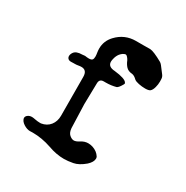

<svg xmlns="http://www.w3.org/2000/svg" viewBox="-155 -752 895 924"><g transform="rotate(30 293.0 -290.0)"><path d="M322.3 42.5Q279.3 42.5 233.9 25.9Q181.2 7.8 129.9 7.8L113.8 8.3Q97.2 8.3 78.9 -3.4Q60.5 -15.1 57.6 -31.2V-32.2Q57.6 -42 66.9 -48.8Q76.2 -55.7 89.4 -55.7Q95.7 -55.7 109.1 -53Q122.6 -50.3 134.8 -50.3H141.6Q172.4 -55.2 189.7 -77.1Q207 -99.1 207 -130.4Q206.1 -235.4 206.1 -340.3V-345.7Q206.1 -383.3 174.8 -383.3Q167 -383.3 158 -381.6Q148.9 -379.9 140.1 -379.9H134.3L118.2 -379.4Q107.4 -379.4 101.8 -385Q96.2 -390.6 96.2 -398.9Q96.2 -408.7 103 -418.9Q114.3 -436.5 148.4 -436.5L163.1 -438Q175.3 -436 184.1 -436Q198.2 -436 203.1 -441.4Q208 -446.8 208 -460Q208 -469.2 205.6 -482.9Q204.1 -493.2 204.1 -502.9Q204.1 -544.9 233.9 -576.7Q276.9 -622.6 339.4 -622.6H382.3Q399.9 -623 418 -623Q438 -622.1 490.2 -592.8Q496.6 -588.4 501.5 -582Q520.5 -556.6 528.3 -546.9Q536.1 -537.1 536.6 -525.6Q537.1 -514.2 537.1 -511.2Q537.1 -494.6 532.7 -478.5Q527.8 -459.5 518.1 -451.7Q509.8 -446.3 491.7 -446.3Q473.6 -446.3 455.6 -450Q437.5 -453.6 429.7 -460Q415.5 -474.1 402.8 -476.1Q380.4 -477.5 368.7 -490Q356.9 -502.4 349.6 -521Q346.2 -527.8 340.3 -534.7Q334.5 -541.5 329.6 -542Q314.9 -540 301.3 -523.9Q291.5 -511.2 287.6 -494.6Q284.7 -484.4 284.7 -476.6Q284.7 -448.2 322.8 -446.3Q384.3 -439.5 393.6 -422.4Q395.5 -419.4 395.5 -418L393.1 -412.1Q379.4 -387.7 369.6 -383.8Q342.8 -376.5 314 -376.5H302.2Q278.8 -376.5 278.3 -352.5L275.9 -235.4Q276.9 -185.1 279.3 -134.8L280.3 -104Q282.2 -80.1 294.9 -69.1Q307.6 -58.1 319.3 -58.1Q330.6 -58.1 347.7 -68.8Q366.7 -81.5 387.2 -81.5Q399.4 -81.5 412.1 -77.6Q439.9 -68.4 453.6 -46.4Q456.1 -41.5 456.1 -36.1Q456.1 -16.6 433.1 4.4Q400.9 31.7 372.3 37.1Q343.8 42.5 322.3 42.5Z"/></g></svg>

Font: X Typewriter
Style: Regular
Weight: 400
Monospace: yes
Designer: GGBot
Version: 0.50